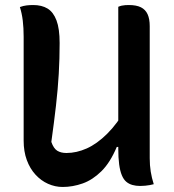

<svg xmlns="http://www.w3.org/2000/svg" viewBox="-20 -730 690 763"><path d="M591 2Q584 4 575.5 5.5Q567 7 557 8Q547 9 537 9Q520 9 506 5Q492 1 481.5 -8Q471 -17 464 -34Q457 -51 453.5 -77Q450 -103 450 -140Q450 -255 450 -339.5Q450 -424 450 -488Q450 -552 450 -603.5Q450 -655 450 -703Q457 -706 463.5 -707.5Q470 -709 477.5 -709.5Q485 -710 492 -710Q522 -710 540 -701Q558 -692 566.5 -673.5Q575 -655 575 -626Q575 -561 575 -495Q575 -429 575 -363.5Q575 -298 575 -232.5Q575 -167 575 -101Q575 -73 579 -48Q583 -23 591 2ZM229 13Q199 13 171 0.5Q143 -12 121 -36Q99 -60 86.5 -94Q74 -128 74 -171Q74 -239 74 -308.5Q74 -378 74 -447.5Q74 -517 74 -584Q74 -619 70.5 -648Q67 -677 59 -702Q73 -707 85.5 -708.5Q98 -710 112 -710Q146 -710 169 -696Q192 -682 204.5 -649Q217 -616 217 -559Q217 -497 213.5 -436.5Q210 -376 202.5 -310.5Q195 -245 184 -166Q193 -140 207.5 -131Q222 -122 244 -122Q284 -122 324.5 -140Q365 -158 405.5 -198Q446 -238 483 -302V-146H444Q418 -84 383 -49.5Q348 -15 308.5 -1Q269 13 229 13Z"/></svg>

Font: Recursive Casual SemiBold
Style: Regular
Weight: 600
Version: Version 1.047